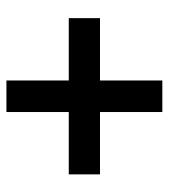

<svg xmlns="http://www.w3.org/2000/svg" viewBox="16 -548 527 600"><g transform="rotate(90 280.0 -247.5)"><path d="M231 -3.6V-198.4H36.2V-296H231V-490.8H329.6V-296H524.4V-198.4H329.6V-3.6Z"/></g></svg>

Font: Hanken Grotesk
Style: Regular
Weight: 400
Designer: Alfredo Marco Pradil
Foundry: Hanken Design Co.
Version: Version 3.013